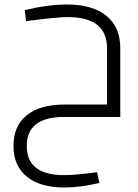

<svg xmlns="http://www.w3.org/2000/svg" viewBox="-20 -520 615 854"><path d="M515 -306V0H267Q182 0 140.5 32.5Q99 65 99 129Q99 259 266 259Q314 259 412 246L422 294Q334 314 266 314Q159 314 99.5 266Q40 218 40 129Q40 40 99 -7.5Q158 -55 267 -55H456V-306Q456 -444 281 -444Q233 -444 96 -426L90 -475Q194 -500 278 -500Q391 -500 453 -450Q515 -400 515 -306Z"/></svg>

Font: Cairo Light
Style: Regular
Weight: 300
Designer: Mohamed Gaber, Accademia di Belle Arti di Urbino and others
Foundry: Kief Type Foundry, Accademia di Belle Arti di Urbino and others
Version: Version 3.011